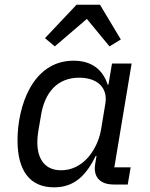

<svg xmlns="http://www.w3.org/2000/svg" viewBox="-20 -787 640 819"><path d="M210.6 12.1C299.4 12.1 348.4 -41.2 388.5 -122.2H391.7L386 -87C377.8 -38 400.6 0 465.2 0H524.9L537.3 -73.2H467.7L541.5 -516H457.7L442.5 -425.8H439.3C418 -492.5 368.3 -528.1 294 -528.1C117.5 -528.1 54.7 -331.7 54.7 -188.2C54.7 -57.2 108.7 12.1 210.6 12.1ZM139.2 -180.8C139.2 -193.9 140.3 -208.1 143.1 -225.9L155.2 -296.5C170.8 -391.3 223.7 -455.6 317.8 -455.6C392.8 -455.6 441.1 -415.1 429.3 -344.5L410.9 -233.3C402.7 -186.4 381.7 -146.3 356.9 -116.8C322.8 -77.8 282 -60.7 240.8 -60.7C173.7 -60.7 139.2 -105.8 139.2 -180.8ZM171.9 -624.3 213.8 -589.1 350.5 -706.3 447.1 -589.1 495.4 -618.6 406.6 -766.7H306.5Z"/></svg>

Font: Margiela Mono Italic Text It
Style: Regular
Weight: 400
Designer: Mike Abbink, Paul van der Laan, Pieter van Rosmalen
Foundry: Bold Monday
Version: Version 2.003 2021